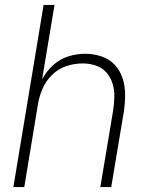

<svg xmlns="http://www.w3.org/2000/svg" viewBox="-20 -755 616 775"><path d="M34 0H78L133 -333Q138 -365 151.5 -396.5Q165 -428 190.5 -453Q216 -478 248.5 -488.5Q281 -499 314 -499Q314 -499 314 -499Q314 -499 314 -499Q341 -499 366.5 -490.5Q392 -482 409 -463Q426 -444 434 -418.5Q442 -393 441.5 -366Q441 -339 437 -311L385 0H429L480 -305Q485 -339 485 -373Q485 -407 475 -438.5Q465 -470 443 -493.5Q421 -517 389 -527.5Q357 -538 324 -538Q290 -538 256 -527.5Q222 -517 194.5 -492Q167 -467 150 -435L200 -735H156Z"/></svg>

Font: Iosevka Sparkle Extralight
Style: Italic
Weight: 200
Italic angle: -9°
Designer: Belleve Invis
Foundry: Belleve Invis
Version: Version 4.5.0; ttfautohint (v1.8.3)